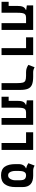

<svg xmlns="http://www.w3.org/2000/svg" viewBox="1428 -2080 661 3556"><g transform="rotate(90 1758.0 -301.5)"><path d="M533.7 0H407.7V-585.9H533.7ZM164.1 -450.7V-485.8L310.5 -454.6Q266.6 -454.6 246.6 -436.5Q226.6 -418.5 221.2 -382.1Q215.8 -345.7 215.8 -291.5V0H89.8V-300.8Q89.8 -351.6 99.1 -380.6Q108.4 -409.7 125.2 -425.5Q142.1 -441.4 164.1 -450.7ZM533.2 -585.9V-454.1H178.7L79.6 -468.3V-585.9ZM180.7 -131.8V0H12.7V-131.8Z M870.6 0V-585.9H999V0ZM670.9 -454.1V-585.9H998V-454.1Z M1645 -345.2V0H1519V-285.2Q1519 -356 1509.8 -392.3Q1500.5 -428.7 1470.9 -441.4Q1441.4 -454.1 1380.4 -454.1H1315.4Q1273.9 -454.1 1239.5 -466.8Q1205.1 -479.5 1180.7 -497.1L1224.6 -611.8Q1235.8 -605 1262 -595.5Q1288.1 -585.9 1314.9 -585.9H1398.4Q1494.1 -585.9 1547.9 -563.5Q1601.6 -541 1623.3 -488.5Q1645 -436 1645 -345.2Z M2291.5 0H2165.5V-585.9H2291.5ZM1921.9 -450.7V-485.8L2068.4 -454.6Q2024.4 -454.6 2004.4 -436.5Q1984.4 -418.5 1979 -382.1Q1973.6 -345.7 1973.6 -291.5V0H1847.7V-300.8Q1847.7 -351.6 1856.9 -380.6Q1866.2 -409.7 1883.1 -425.5Q1899.9 -441.4 1921.9 -450.7ZM2291 -585.9V-454.1H1936.5L1837.4 -468.3V-585.9ZM1938.5 -131.8V0H1770.5V-131.8Z M2628.4 0V-585.9H2756.8V0ZM2428.7 -454.1V-585.9H2755.9V-454.1Z M3227.5 9.3Q3116.2 9.3 3067.6 -59.1Q3019 -127.4 3019 -257.3V-315.4Q3019 -370.6 3040.5 -405Q3062 -439.5 3094.7 -450.2V-457.5Q3066.9 -462.9 3043.5 -473.6Q3020 -484.4 3002 -497.1L3045.9 -611.8Q3057.1 -605 3083.3 -595.5Q3109.4 -585.9 3136.2 -585.9H3233.9Q3340.3 -585.9 3392.3 -536.4Q3444.3 -486.8 3444.3 -390.1V-257.3Q3444.3 -132.8 3392.1 -61.8Q3339.8 9.3 3227.5 9.3ZM3227.5 -122.1Q3258.8 -122.1 3278.8 -143.1Q3298.8 -164.1 3308.6 -193.8Q3318.4 -223.6 3318.4 -250V-332Q3318.4 -405.3 3294.9 -429.7Q3271.5 -454.1 3227.5 -454.1H3222.7Q3195.8 -454.1 3180.2 -440.2Q3164.6 -426.3 3157 -404.5Q3149.4 -382.8 3147.5 -358.9Q3145.5 -335 3145.5 -315.4V-250Q3145.5 -223.6 3152.8 -193.8Q3160.2 -164.1 3178 -143.1Q3195.8 -122.1 3227.5 -122.1Z"/></g></svg>

Font: Cascadia Code
Style: Regular
Weight: 400
Monospace: yes
Designer: Aaron Bell
Foundry: Saja Typeworks
Version: Version 2106.017